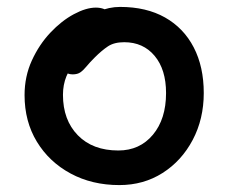

<svg xmlns="http://www.w3.org/2000/svg" viewBox="-20 -523 661 555"><path d="M325 12Q246 12 184 -21.5Q122 -55 86.5 -113.5Q51 -172 51 -248Q51 -302 72 -348Q93 -394 125.5 -428.5Q158 -463 193.5 -482Q229 -501 257 -501Q270 -501 280.5 -497Q291 -493 297 -485Q303 -477 303 -463Q303 -437 292.5 -417.5Q282 -398 250 -384Q221 -368 201.5 -347.5Q182 -327 172 -302.5Q162 -278 162 -249Q162 -176 205 -132Q248 -88 322 -88Q384 -88 422 -133.5Q460 -179 460 -254Q460 -322 427 -361.5Q394 -401 339 -401Q310 -401 292 -389Q274 -377 254 -357Q239 -342 230 -331Q221 -320 212.5 -314Q204 -308 190 -308Q174 -308 164 -318.5Q154 -329 154 -356Q154 -380 169 -406Q184 -432 208.5 -454Q233 -476 264 -489.5Q295 -503 327 -503Q403 -503 457 -472.5Q511 -442 540 -386Q569 -330 569 -254Q569 -179 537 -118.5Q505 -58 450 -23Q395 12 325 12Z"/></svg>

Font: Shantell Sans Medium
Style: Regular
Weight: 500
Designer: Stephen Nixon, Anya Danilova, Shantell Martin
Foundry: Arrow Type
Version: Version 1.011;[c5ecc13dd]